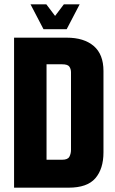

<svg xmlns="http://www.w3.org/2000/svg" viewBox="-20 -867 533 887"><path d="M45 -693H288Q368 -693 413 -654.5Q458 -616 458 -539V-163Q458 -87 420.5 -43.5Q383 0 297 0H45ZM308 -533Q308 -548 300.5 -559Q293 -570 267 -570H195V-129H267Q293 -129 300.5 -143Q308 -157 308 -175ZM275 -847H348L288 -732H188ZM121 -847H194L281 -732H181Z"/></svg>

Font: Khand Variable Light
Style: Regular
Weight: 300
Designer: Satya Rajpurohit
Foundry: Indian Type Foundry
Version: Version 3.000